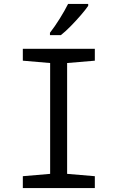

<svg xmlns="http://www.w3.org/2000/svg" viewBox="-20 -964 603 984"><path d="M97 0V-61L237 -73V-641L97 -653V-714H466V-653L324 -641V-73L466 -61V0ZM236 -796Q261 -828 286.5 -869Q312 -910 329 -944H432V-934Q419 -915 394.5 -886.5Q370 -858 342.5 -830Q315 -802 292 -784H236Z"/></svg>

Font: Noto Sans Mono SemiCondensed
Style: Regular
Weight: 400
Width: 4
Designer: Monotype Design Team
Foundry: Monotype Imaging Inc.
Version: Version 2.014